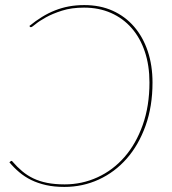

<svg xmlns="http://www.w3.org/2000/svg" viewBox="-20 -728 676 756"><path d="M17 0ZM25.5 -94.5Q27.5 -94.5 29 -92Q47.5 -70.5 67.5 -53.8Q87.5 -37 111.5 -25.5Q135.5 -14 165.5 -8Q195.5 -2 234.5 -2Q303 -2 363.8 -29.8Q424.5 -57.5 470 -109.5Q515.5 -161.5 542 -236Q568.5 -310.5 568.5 -403.5Q568.5 -470.5 550.2 -524.8Q532 -579 498.2 -617.5Q464.5 -656 417 -677Q369.5 -698 311 -698Q261.5 -698 224 -686Q186.5 -674 160.5 -659.5Q134.5 -645 120 -633Q105.5 -621 102 -621Q98.5 -621 97.5 -623L96 -626Q120.5 -646 145.2 -661.2Q170 -676.5 196.5 -687Q223 -697.5 251.5 -702.8Q280 -708 312 -708Q374 -708 423.5 -685.8Q473 -663.5 508 -623Q543 -582.5 561.8 -526.5Q580.5 -470.5 580.5 -403Q580.5 -309 553.2 -233Q526 -157 479 -103.5Q432 -50 368.8 -21Q305.5 8 233.5 8Q193.5 8 161.2 0.8Q129 -6.5 103 -19.2Q77 -32 56 -49.8Q35 -67.5 17 -89L22 -93Q23.5 -94.5 25.5 -94.5Z"/></svg>

Font: Lato Hairline
Style: Italic
Weight: 100
Italic angle: -7°
Designer: Lukasz Dziedzic
Foundry: tyPoland Lukasz Dziedzic
Version: Version 2.007; 2014-02-27